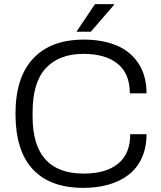

<svg xmlns="http://www.w3.org/2000/svg" viewBox="-20 -888 772 920"><path d="M346.2 -735.8 435.1 -868.2H525.9L526.9 -865.2L415 -735.8ZM378.9 12.2Q220.2 12.2 137.2 -76.9Q54.2 -166 54.2 -342.8Q54.2 -517.6 139.2 -607.9Q224.1 -698.2 380.9 -698.2Q471.2 -698.2 538.1 -670.4Q605 -642.6 643.6 -584Q682.1 -525.4 682.1 -440.9H602.1Q602.1 -535.2 543.7 -582.5Q485.4 -629.9 379.9 -629.9Q263.7 -629.9 200 -561.8Q136.2 -493.7 136.2 -350.1V-329.1Q136.2 -56.2 380.9 -56.2Q486.8 -56.2 545.4 -103.3Q604 -150.4 604 -245.1H682.1Q682.1 -180.7 659.4 -131.1Q636.7 -81.5 595.9 -50.3Q555.2 -19 500.2 -3.4Q445.3 12.2 378.9 12.2Z"/></svg>

Font: Archivo Light
Style: Regular
Weight: 300
Designer: Hector Gatti
Foundry: Omnibus-Type
Version: Version 2.001